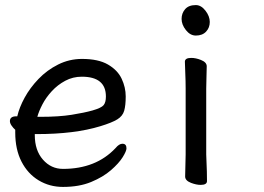

<svg xmlns="http://www.w3.org/2000/svg" viewBox="-20 -718 1040 756"><path d="M303 -486Q367 -486 405 -464Q443 -442 459 -408Q475 -374 475 -338.5Q475 -303 469 -282Q463 -261 442 -248Q421 -235 375 -221Q274 -190 124 -190H117V-186Q117 -126 149 -89.5Q181 -53 228 -53Q358 -53 435 -135Q449 -152 462 -152Q478 -152 478 -134Q478 -123 463 -99Q448 -75 417 -48Q386 -21 339 -1.5Q292 18 228 18Q175 18 132 -8Q89 -34 64.5 -82Q40 -130 40 -196V-207Q32 -214 25.5 -223.5Q19 -233 19 -241Q19 -260 44 -260Q45 -260 48 -260Q56 -295 77 -333.5Q98 -372 131.5 -407Q165 -442 209 -464Q253 -486 303 -486ZM127 -258H139Q212 -258 262 -266Q312 -274 344 -283Q379 -293 388 -304Q397 -315 397 -338Q397 -416 302 -416Q267 -416 237 -400Q207 -384 184 -359Q161 -334 147 -307Q133 -280 127 -258Z M751 -698Q772 -698 789 -676Q806 -654 806 -631.5Q806 -609 791.5 -593.5Q777 -578 751 -578Q729 -578 712 -599.5Q695 -621 695 -643.5Q695 -666 709 -682Q723 -698 751 -698ZM711 -110V-369Q711 -399 709.5 -431.5Q708 -464 708 -475Q708 -490 733 -490Q751 -490 771 -482Q794 -473 794 -457Q794 -450 793 -415.5Q792 -381 792 -369V-110Q792 -104 793 -83Q795 -42 795 -5Q795 10 770 10Q753 10 732 2Q709 -7 709 -23Q709 -31 710 -67Q711 -103 711 -110Z"/></svg>

Font: Moon Stars Kai HW
Style: Bold
Weight: 700
Designer: GuiWonder
Version: Version 1.101